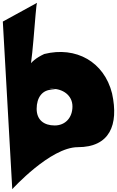

<svg xmlns="http://www.w3.org/2000/svg" viewBox="-62 -1022 830 1362"><path d="M-42 -869 25 320C25 320 295 22 490 22C715 22 782 -134 733 -359C677 -584 477 -695 252 -639C132 -583 124 -521 136 -488C166 -488 190 -994 201 -1002ZM198 -250C198 -330 238 -386 310 -386C382 -386 238 -392 310 -392C382 -392 452 -347 452 -267C452 -188 402 -132 326 -132C250 -132 198 -171 198 -250Z"/></svg>

Font: Chaingun
Style: Regular
Weight: 400
Version: Version 0.91